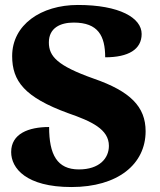

<svg xmlns="http://www.w3.org/2000/svg" viewBox="-20 -744 646 774"><path d="M268 10C455 10 567 -82 567 -215C567 -314 505 -376 358 -427C211 -479 177 -517 177 -573C177 -632 224 -653 277 -653C376 -653 404 -599 404 -513C498 -513 551 -545 551 -607C551 -672 462 -724 294 -724C145 -724 29 -644 29 -518C29 -417 79 -352 254 -288C349 -255 419 -223 419 -156C419 -106 381 -61 298 -61C210 -61 178 -121 178 -232C95 -232 25 -205 25 -131C25 -66 85 10 268 10Z"/></svg>

Font: Noto Serif Armenian Extra
Style: Regular
Weight: 800
Designer: Monotype Design Team
Foundry: Monotype Imaging Inc.
Version: Version 1.901